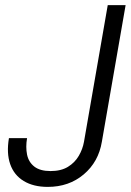

<svg xmlns="http://www.w3.org/2000/svg" viewBox="-20 -720 512 752"><path d="M167 12Q111 12 73 -11Q35 -34 20 -77Q5 -120 15 -179H86Q80 -144 86 -114.5Q92 -85 114.5 -67.5Q137 -50 178 -50Q219 -50 246 -66.5Q273 -83 288.5 -109.5Q304 -136 309 -165L402 -700H472L379 -165Q366 -86 308 -37Q250 12 167 12Z"/></svg>

Font: DM Sans 24pt Light
Style: Italic
Weight: 300
Italic angle: -10°
Designer: Colophon Foundry, Jonny Pinhorn
Foundry: Colophon Foundry
Version: Version 4.004;gftools[0.9.30]